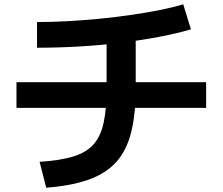

<svg xmlns="http://www.w3.org/2000/svg" viewBox="-20 -810 1040 897"><path d="M165 -54Q260 -60 321 -78.5Q382 -97 416 -134.5Q450 -172 464 -236Q478 -300 478 -397V-680H614V-397Q614 -276 592.5 -191Q571 -106 522.5 -52.5Q474 1 393.5 29.5Q313 58 196 67ZM57 -306V-426H943V-306ZM153 -707Q220 -707 294.5 -711Q369 -715 445.5 -722.5Q522 -730 594 -740.5Q666 -751 728.5 -763.5Q791 -776 836 -790L872 -673Q812 -655 729.5 -639Q647 -623 551 -611Q455 -599 353.5 -593Q252 -587 153 -587Z"/></svg>

Font: M PLUS 2
Style: Bold
Weight: 700
Designer: Coji Morishita
Foundry: UNDERFOREST DESIGN
Version: Version 1.001